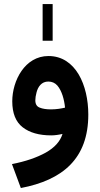

<svg xmlns="http://www.w3.org/2000/svg" viewBox="-20 -678 504 963"><path d="M244.1 -473.6V-657.7H193.8V-473.6ZM422.9 -103.5C422.9 -250 359.9 -397 223.1 -397C104.5 -397 41.5 -272.9 41.5 -169.9C41.5 -109.9 59.1 -66.4 93.8 -39.6C128.4 -12.7 175.8 1 236.8 1C253.9 1 272.9 -1.5 293.5 -6.3C282.2 30.8 254.4 62 209.5 87.4C164.6 112.3 107.9 131.8 40 145L84.5 265.1C294.4 225.1 422.9 117.7 422.9 -103.5ZM235.8 -129.4C212.4 -129.4 193.4 -132.3 179.2 -138.2C164.6 -143.6 157.2 -155.8 157.2 -174.8C157.2 -186 159.2 -199.2 163.1 -213.9C170.4 -243.2 188.5 -269 222.2 -269C240.7 -269 255.9 -262.2 267.6 -249C290.5 -222.2 302.2 -178.7 306.2 -138.2C288.6 -133.8 263.2 -129.4 235.8 -129.4Z"/></svg>

Font: Vazirmatn
Style: Bold
Weight: 700
Designer: Saber Rastikerdar
Foundry: Saber Rastikerdar
Version: Version 33.003